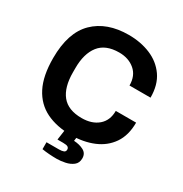

<svg xmlns="http://www.w3.org/2000/svg" viewBox="-199 -847 1120 1178"><g transform="rotate(30 361.0 -258.0)"><path d="M412 -6 407 33Q447 35 476 50.5Q505 66 505 101Q505 134 482.5 151.5Q460 169 428 175.5Q396 182 369 182Q344 182 316 180Q288 178 265 174V125H353Q374 125 386 120Q398 115 398 101Q398 89 389 83Q380 77 356 77H315L327 -7ZM374 12Q271 12 196.5 -24.5Q122 -61 82 -139Q42 -217 42 -343Q42 -524 131 -611Q220 -698 374 -698Q459 -698 528.5 -669Q598 -640 639.5 -581Q681 -522 681 -431H532Q532 -500 488 -537.5Q444 -575 377 -575Q281 -575 236 -517.5Q191 -460 191 -358V-328Q191 -222 236 -166.5Q281 -111 377 -111Q449 -111 493 -148.5Q537 -186 537 -254H681Q681 -164 640.5 -105Q600 -46 530 -17Q460 12 374 12Z"/></g></svg>

Font: Archivo VF Beta
Style: Regular
Weight: 400
Designer: Hector Gatti
Foundry: Omnibus-Type
Version: Version 1.002